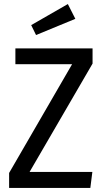

<svg xmlns="http://www.w3.org/2000/svg" viewBox="-20 -928 511 948"><path d="M437 -614 126 -79H436L426 0H25V-74L336 -611H56V-689H437ZM352 -835 158 -755 134 -804 315 -908Z"/></svg>

Font: Fira Sans Condensed
Style: Regular
Weight: 400
Width: 3
Designer: bBox Type GmbH & Carrois Corporate GbR & Edenspiekermann AG
Foundry: bBox Type GmbH & Carrois Corporate GbR & Edenspiekermann AG
Version: Version 4.301